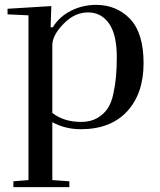

<svg xmlns="http://www.w3.org/2000/svg" viewBox="-20 -519 657 789"><path d="M314 -18Q242 -18 195 -55V-333Q195 -374 241 -421Q286 -468 342 -468Q397 -468 429 -421Q460 -375 460 -284Q460 -196 446 -135Q439 -99 423 -74Q407 -50 380 -34Q352 -18 314 -18ZM570 -260Q570 -383 514 -442Q458 -499 375 -499Q320 -499 272 -475Q224 -451 197 -407H188L191 -494L11 -483V-460L97 -456V221L35 226V250H265V226L195 221V-17Q248 12 312 12Q435 12 503 -62Q570 -135 570 -260Z"/></svg>

Font: Rufina
Style: Regular
Weight: 400
Designer: Martin Sommaruga
Foundry: Martin Sommaruga
Version: Version